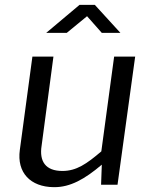

<svg xmlns="http://www.w3.org/2000/svg" viewBox="-20 -765 627 794"><path d="M202 9H205C270 9 329 -23 401 -84L398 -1H466L539 -531H452L399 -139C338 -87 296 -58 238 -58C168 -58 142 -98 152 -162L201 -531H114L62 -145C49 -51 106 8 202 9ZM478 -629 372 -745H309L171 -629H256L340 -698L401 -629Z"/></svg>

Font: Cheyenne Sans
Style: Italic
Weight: 400
Italic angle: -8.13011°
Designer: The Public Sans project authors (U.S. Web Design System), Libre Franklin designed by Pablo Impallari and Rodrigo Fuenzal
Foundry: The Cheyenne Sans Project Authors
Version: Version 2.007